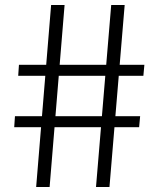

<svg xmlns="http://www.w3.org/2000/svg" viewBox="-20 -735 636 770"><path d="M239 -715 179 15H125L185 -715ZM480 -715 419 15H365L426 -715ZM559 -475 555 -431H53L56 -475ZM542 -269 538 -225H37L40 -269Z"/></svg>

Font: Pathway Extreme Condensed ExtraLight
Style: Regular
Weight: 250
Width: 3
Version: Version 1.001;gftools[0.9.26]